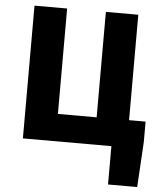

<svg xmlns="http://www.w3.org/2000/svg" viewBox="-57 -700 789 938"><g transform="rotate(5 337.5 -231.5)"><path d="M508 188V0H74V-651H234V-134H424V-651H583V-134H664V-34L651 188Z"/></g></svg>

Font: Source Sans 3 ExtraBold
Style: Regular
Weight: 800
Designer: Paul D. Hunt
Foundry: Adobe
Version: Version 3.052;hotconv 1.1.0;makeotfexe 2.6.0